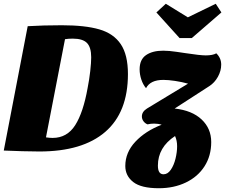

<svg xmlns="http://www.w3.org/2000/svg" viewBox="-27 -799 1195 1019"><path d="M301 -665Q425 -665 500.5 -643Q576 -621 614 -564.5Q652 -508 652 -406Q652 -203 531.5 -99Q411 5 182 5Q144 5 91.5 3.5Q39 2 -7 0L120 -660Q202 -665 301 -665ZM252 -67Q329 -67 372 -134.5Q415 -202 438 -332Q447 -377 452 -422Q457 -467 457 -495Q457 -548 434.5 -571Q412 -594 359 -594Q337 -594 318 -591L217 -70Q237 -67 252 -67ZM1084 -342 900 -223Q992 -213 1043 -165Q1094 -117 1094 -45Q1094 28 1058.5 83.5Q1023 139 959.5 169.5Q896 200 816 200Q722 200 680 167Q638 134 638 82Q638 10 691.5 -47Q745 -104 831 -137Q813 -143 791 -143Q772 -143 756 -139Q743 -144 734.5 -155.5Q726 -167 726 -181Q726 -206 753 -223L971 -355Q939 -364 902.5 -369.5Q866 -375 840 -375Q771 -375 748 -331Q732 -350 723 -377Q714 -404 714 -431Q714 -483 748 -506.5Q782 -530 839 -530Q870 -530 909.5 -524Q949 -518 957 -517Q1035 -505 1065 -505Q1102 -505 1121 -516Q1147 -491 1147 -456Q1147 -423 1129.5 -391.5Q1112 -360 1084 -342ZM913 -23Q913 -53 902 -77Q811 -17 811 80Q811 126 841 126Q863 126 879.5 102Q896 78 904.5 43Q913 8 913 -23ZM1118 -779 1148 -733 991 -597H926L803 -733L853 -779L970 -707Z"/></svg>

Font: Sansita ExtraBold Italic
Style: Regular
Weight: 800
Italic angle: -11°
Designer: Pablo Cosgaya
Foundry: Omnibus-Type
Version: Version 1.006